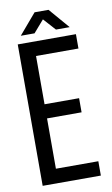

<svg xmlns="http://www.w3.org/2000/svg" viewBox="-93 -888 547 936"><g transform="rotate(-10 180.0 -420.0)"><path d="M130 -739H62L148 -840H217L304 -739H236L182 -799ZM289 -390V-320H118V-71H328V0H40V-700H328V-629H118V-390Z"/></g></svg>

Font: Adderley Regular
Style: Regular
Weight: 400
Designer: gorohovskiy
Version: Version 1.003 November 13, 2017